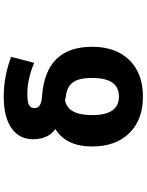

<svg xmlns="http://www.w3.org/2000/svg" viewBox="103 -678 794 1040"><g transform="rotate(90 500.0 -158.0)"><path d="M523.4 -113.3Q603.5 -127.9 603.5 -260.7Q603.5 -405.3 502.9 -405.3Q402.3 -405.3 402.3 -260.7Q402.3 -186.5 427.2 -154.3Q452.1 -122.1 505.9 -117.2Q509.8 -116.2 516.1 -114.7Q522.5 -113.3 523.4 -113.3ZM773.4 -260.7Q773.4 -119.1 678.7 -60.5Q733.4 -23.4 734.4 59.6Q734.4 133.8 674.8 176.3Q615.2 218.8 502.9 218.8Q393.6 218.8 288.1 178.7L320.3 53.7Q410.2 91.8 490.2 90.8Q533.2 90.8 549.3 81.5Q565.4 72.3 565.4 51.8Q565.4 15.6 504.9 11.7Q368.2 2 300.8 -65.4Q233.4 -132.8 233.4 -260.7Q233.4 -387.7 305.2 -461.4Q377 -535.2 502.9 -535.2Q628.9 -535.2 701.2 -461.4Q773.4 -387.7 773.4 -260.7Z"/></g></svg>

Font: GenEi Gothic M Heavy
Style: Regular
Weight: 800
Designer: o_tamon (Modified); [Source Han Sans]
Ryoko NISHIZUKA  (kana & ideographs); Paul D. Hunt (Latin, Greek & Cyrillic); Wenl
Version: Version 1.1a;Original Version 1.004